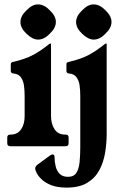

<svg xmlns="http://www.w3.org/2000/svg" viewBox="-20 -665 560 873"><path d="M279 -53Q292 -53 292 -40V-13Q292 0 277 0H28Q13 0 13 -13V-40Q13 -53 26 -53H28Q60 -53 76 -77Q92 -101 92 -136V-229Q92 -254 89 -276Q86 -298 75 -313.5Q64 -329 40 -331Q29 -332 29 -343V-373Q29 -378 32 -380.5Q35 -383 42 -384Q97 -397 132 -416Q167 -435 204 -465Q207 -467 209 -467H210Q212 -467 212 -465V-137Q212 -102 228 -77.5Q244 -53 276 -53ZM152.8 -645Q181 -645 206.8 -617.8Q234 -592 234 -565Q234 -538 206.8 -512.2Q181 -485 153.1 -485Q127.9 -485 100 -512Q73 -537.3 73 -565.3Q73 -592 100.2 -617.8Q126 -645 152.8 -645ZM465 -55Q465 -14 458 29Q451 72 432 108Q413 144 377 166Q341 188 283 188Q242 188 214.5 177.5Q187 167 170.5 151.5Q154 136 147 122Q140 108 140 102Q140 97 142.5 92.5Q145 88 150 84L206 43Q215 37 218 37Q228 37 228 49Q228 70 233 91Q238 112 251.5 125.5Q265 139 289 139Q316 139 327.5 120.5Q339 102 342 71Q345 40 345 4V-229Q345 -254 342 -276Q339 -298 328 -313.5Q317 -329 293 -331Q282 -332 282 -343V-373Q282 -378 285 -380.5Q288 -383 295 -384Q350 -397 385 -416Q420 -435 457 -465Q460 -467 462 -467H463Q465 -467 465 -465ZM405.8 -645Q434 -645 459.8 -617.8Q487 -592 487 -565Q487 -538 459.8 -512.2Q434 -485 406.1 -485Q380.9 -485 353 -512Q326 -537.3 326 -565.3Q326 -592 353.2 -617.8Q379 -645 405.8 -645Z"/></svg>

Font: Young Serif Light
Style: Regular
Weight: 300
Designer: Bastien Sozeau
Foundry: NBR — Bastien Sozeau
Version: Version 5.001